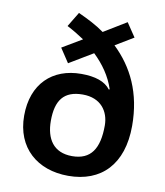

<svg xmlns="http://www.w3.org/2000/svg" viewBox="-86 -837 791 918"><g transform="rotate(10 309.5 -378.0)"><path d="M223 -766 180 -695C209 -680 239 -662 264 -645L168 -588L213 -520L328 -589C374 -545 411 -493 431 -432L427 -430C401 -465 353 -481 285 -481C145 -481 50 -392 50 -237C50 -81 157 10 307 10C467 10 567 -91 567 -278C567 -438 509 -555 417 -643L505 -696L460 -763L350 -696C313 -723 269 -745 223 -766ZM309 -385C397 -385 438 -326 438 -257C438 -145 400 -86 309 -86C218 -86 180 -148 180 -235C180 -334 217 -385 309 -385Z"/></g></svg>

Font: Noto Sans Khmer UI SemiBold
Style: Regular
Weight: 600
Designer: Danh Hong and the Monotype Design Team
Foundry: Monotype Imaging Inc.
Version: Version 2.002